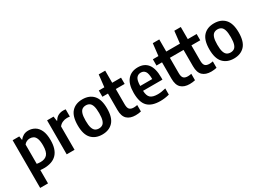

<svg xmlns="http://www.w3.org/2000/svg" viewBox="-28 -1595 3623 2669"><g transform="rotate(-30 1783.0 -260.0)"><path d="M59.5 220V-545.5H166L174.5 -487H181Q201 -516.5 234.8 -535.2Q268.5 -554 314 -554Q368.5 -554 415 -527.2Q461.5 -500.5 489.8 -440.8Q518 -381 518 -282.5Q518 9.5 241.5 9.5Q227 9.5 212.8 8.5Q198.5 7.5 185.5 6V220ZM246 -88.5Q317 -88.5 353.5 -129.8Q390 -171 390 -272Q390 -342.5 375.2 -380.8Q360.5 -419 335.2 -433.8Q310 -448.5 277 -448.5Q251.5 -448.5 226.8 -437.2Q202 -426 185.5 -403.5V-94Q198 -91.5 214.8 -90Q231.5 -88.5 246 -88.5Z M612.5 0V-545.5H716.5L726.5 -472H733Q755.5 -514 792.8 -533Q830 -552 873.5 -552Q884.5 -552 894.5 -551Q904.5 -550 913 -549V-432.5Q901.5 -434.5 889.5 -435.2Q877.5 -436 866 -436Q830 -436 794.2 -420Q758.5 -404 738.5 -374V0Z M1182 10Q1073 10 1009.5 -57.5Q946 -125 946 -271Q946 -418.5 1008.8 -486.2Q1071.5 -554 1182 -554Q1292.5 -554 1355.2 -485.8Q1418 -417.5 1418 -272Q1418 -125.5 1354.8 -57.8Q1291.5 10 1182 10ZM1182 -86.5Q1216 -86.5 1240.2 -102.5Q1264.5 -118.5 1277.2 -158.5Q1290 -198.5 1290 -270.5Q1290 -344 1277 -384.5Q1264 -425 1239.8 -441Q1215.5 -457 1182 -457Q1148.5 -457 1124.2 -441Q1100 -425 1087 -385Q1074 -345 1074 -272.5Q1074 -199.5 1087 -159.2Q1100 -119 1124 -102.8Q1148 -86.5 1182 -86.5Z M1716 9.5Q1628 9.5 1579.8 -35.8Q1531.5 -81 1531.5 -183V-445H1442.5V-545.5H1531.5L1553.5 -740H1657.5V-545.5H1799.5V-445H1657.5V-200.5Q1657.5 -142 1679 -119.5Q1700.5 -97 1748 -97Q1771 -97 1804 -103.5V-0.5Q1785 4 1761.8 6.8Q1738.5 9.5 1716 9.5Z M2112.5 10Q1976 10 1910.8 -56Q1845.5 -122 1845.5 -273.5Q1845.5 -414.5 1905.5 -484.2Q1965.5 -554 2072 -554Q2175 -554 2229.8 -484Q2284.5 -414 2284.5 -270V-234H1973Q1976 -153 2011.8 -121.2Q2047.5 -89.5 2129 -89.5Q2158.5 -89.5 2190.2 -94.5Q2222 -99.5 2257 -108.5V-9Q2217.5 1 2182.8 5.5Q2148 10 2112.5 10ZM2071 -469.5Q2026.5 -469.5 2000.2 -436.2Q1974 -403 1972.5 -312H2165.5Q2164.5 -403 2140 -436.2Q2115.5 -469.5 2071 -469.5Z M2584 9.5Q2496 9.5 2447.8 -35.8Q2399.5 -81 2399.5 -183V-445H2310.5V-545.5H2399.5L2421.5 -740H2525.5V-545.5H2667.5V-445H2525.5V-200.5Q2525.5 -142 2547 -119.5Q2568.5 -97 2616 -97Q2639 -97 2672 -103.5V-0.5Q2653 4 2629.8 6.8Q2606.5 9.5 2584 9.5Z M2929.5 9.5Q2841.5 9.5 2793.2 -35.8Q2745 -81 2745 -183V-445H2656V-545.5H2745L2767 -740H2871V-545.5H3013V-445H2871V-200.5Q2871 -142 2892.5 -119.5Q2914 -97 2961.5 -97Q2984.5 -97 3017.5 -103.5V-0.5Q2998.5 4 2975.2 6.8Q2952 9.5 2929.5 9.5Z M3295 10Q3186 10 3122.5 -57.5Q3059 -125 3059 -271Q3059 -418.5 3121.8 -486.2Q3184.5 -554 3295 -554Q3405.5 -554 3468.2 -485.8Q3531 -417.5 3531 -272Q3531 -125.5 3467.8 -57.8Q3404.5 10 3295 10ZM3295 -86.5Q3329 -86.5 3353.2 -102.5Q3377.5 -118.5 3390.2 -158.5Q3403 -198.5 3403 -270.5Q3403 -344 3390 -384.5Q3377 -425 3352.8 -441Q3328.5 -457 3295 -457Q3261.5 -457 3237.2 -441Q3213 -425 3200 -385Q3187 -345 3187 -272.5Q3187 -199.5 3200 -159.2Q3213 -119 3237 -102.8Q3261 -86.5 3295 -86.5Z"/></g></svg>

Font: Encode Sans SemiCondensed SemiCondensed SemiBold
Style: Regular
Weight: 600
Width: 4
Designer: Multiple Designers
Foundry: Impallari Type
Version: Version 3.000; ttfautohint (v1.8.3) -l 8 -r 50 -G 200 -x 14 